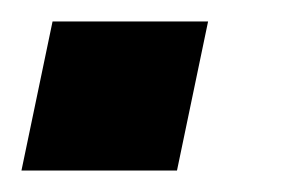

<svg xmlns="http://www.w3.org/2000/svg" viewBox="-32 -159 282 179"><path d="M17 -139H162L133 0H-12Z"/></svg>

Font: Decalotype SemiBold Italic
Style: Regular
Weight: 600
Italic angle: -12°
Designer: Alfredo Marco Pradil
Foundry: Alfredo Marco Pradil
Version: Version 1.0